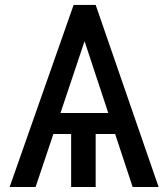

<svg xmlns="http://www.w3.org/2000/svg" viewBox="-20 -747 671 767"><path d="M509.9 0 440 -211.6H362.2V0H264.2V-211.6H193.2L122.2 0H18.5L274.1 -727.3H362.2L613.6 0ZM412.6 -295.5 317.8 -582.4 221.6 -295.5Z"/></svg>

Font: Inter Zeller
Style: Regular
Weight: 400
Designer: Rasmus Andersson; Joe Bland
Foundry: zeller
Version: Version 3.015;git-dec3a8cb1